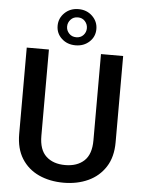

<svg xmlns="http://www.w3.org/2000/svg" viewBox="-62 -994 778 1053"><g transform="rotate(5 327.0 -468.0)"><path d="M471.2 -710.9H593.3V-235.8Q593.3 -154.8 558.1 -100.1Q522.9 -45.4 462.9 -17.8Q402.8 9.8 328.1 9.8Q251.5 9.8 191.4 -17.8Q131.3 -45.4 96.9 -100.1Q62.5 -154.8 62.5 -235.8V-710.9H184.6V-235.8Q184.6 -159.2 223.4 -123.3Q262.2 -87.4 328.1 -87.4Q394 -87.4 432.6 -123.3Q471.2 -159.2 471.2 -235.8ZM220.7 -845.2Q220.7 -886.7 251.2 -916.3Q281.7 -945.8 327.6 -945.8Q373 -945.8 403.6 -916.3Q434.1 -886.7 434.1 -845.2Q434.1 -803.2 403.6 -774.9Q373 -746.6 327.6 -746.6Q281.7 -746.6 251.2 -774.9Q220.7 -803.2 220.7 -845.2ZM272.9 -845.2Q272.9 -823.7 288.1 -807.4Q303.2 -791 327.6 -791Q352.1 -791 366.9 -807.1Q381.8 -823.2 381.8 -845.2Q381.8 -867.2 366.9 -883.8Q352.1 -900.4 327.6 -900.4Q303.2 -900.4 288.1 -883.8Q272.9 -867.2 272.9 -845.2Z"/></g></svg>

Font: Vazirmatn RD Medium
Style: Regular
Weight: 500
Designer: Saber Rastikerdar
Foundry: Saber Rastikerdar
Version: Version 33.003